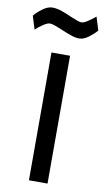

<svg xmlns="http://www.w3.org/2000/svg" viewBox="-152 -970 557 1017"><g transform="rotate(10 127.0 -461.5)"><path d="M80.7 0V-687.4H180.7V0ZM211.7 -785.9Q191.6 -785.9 165.5 -795.2Q139.5 -804.4 114.2 -815.2Q93.2 -824.3 75.3 -830.7Q57.5 -837.2 46.5 -837.2Q32.9 -837.2 10.2 -821.8Q-12.4 -806.5 -28.7 -791.4L-50.6 -862.5Q-34.7 -882 -7.2 -902.4Q20.3 -922.7 45.2 -922.7Q68.5 -922.7 96.7 -912.9Q125 -903 149.6 -891.6Q168.1 -884.1 184.1 -878Q200.1 -871.9 209.2 -871.9Q221.7 -871.9 244.1 -887Q266.5 -902 282.7 -916.1L304.9 -844.8Q289.4 -826.3 262.8 -806.1Q236.3 -785.9 211.7 -785.9Z"/></g></svg>

Font: TitilliumWeb ExtraLight
Style: Regular
Weight: 400
Designer: Mohamed Gaber, Accademia di Belle Arti di Urbino and others
Foundry: Kief Type Foundry, Accademia di Belle Arti di Urbino and others
Version: Version 3.000; ttfautohint (v1.8.2)